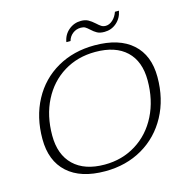

<svg xmlns="http://www.w3.org/2000/svg" viewBox="-124 -984 1080 1111"><g transform="rotate(-15 416.0 -428.5)"><path d="M67 -264Q67 -395 121.5 -496.5Q176 -598 274 -654Q372 -710 498 -710Q645 -710 724 -639.5Q803 -569 803 -439Q803 -308 748 -206Q693 -104 595 -47Q497 10 371 10Q225 10 146 -61.5Q67 -133 67 -264ZM743 -435Q743 -549 678 -610.5Q613 -672 492 -672Q386 -672 303 -621Q220 -570 173.5 -478.5Q127 -387 127 -269Q127 -154 192.5 -91Q258 -28 378 -28Q483 -28 566.5 -80Q650 -132 696.5 -224.5Q743 -317 743 -435ZM459 -867Q484 -867 501.5 -857.5Q519 -848 539 -830Q554 -816 565 -809Q576 -802 591 -802Q613 -802 633 -820Q653 -838 663 -867H687Q679 -824 648 -797Q617 -770 575 -770Q548 -770 531.5 -779Q515 -788 498 -804Q484 -817 474 -823Q464 -829 448 -829Q420 -829 399 -812.5Q378 -796 371 -770H346Q353 -813 385 -840Q417 -867 459 -867Z"/></g></svg>

Font: Fahkwang ExtraLight
Style: Italic
Weight: 275
Italic angle: -10°
Designer: Suppakit Chalermlarp | Katatrad Co.,Ltd.
Foundry: Cadson Demak Co.,Ltd.
Version: Version 1.000; ttfautohint (v1.6)